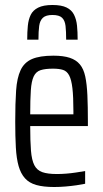

<svg xmlns="http://www.w3.org/2000/svg" viewBox="-20 -741 413 769"><path d="M197 8Q154 8 125.5 0Q97 -8 80 -27Q63 -46 54.5 -76Q46 -106 43.5 -150Q41 -194 41 -254Q41 -328 44.5 -378.5Q48 -429 62.5 -460Q77 -491 108 -504.5Q139 -518 194 -518Q234 -518 259.5 -509.5Q285 -501 300 -483Q315 -465 321.5 -434.5Q328 -404 330 -359.5Q332 -315 332 -256V-236H101Q101 -176 104 -138Q107 -100 117.5 -79.5Q128 -59 149.5 -51.5Q171 -44 208 -44Q225 -44 244.5 -45.5Q264 -47 284 -50Q304 -53 321 -56V-5Q307 -2 286.5 1Q266 4 242.5 6Q219 8 197 8ZM274 -262V-296Q274 -354 270 -388Q266 -422 257 -439Q248 -456 232.5 -461Q217 -466 192 -466Q161 -466 142.5 -460Q124 -454 115 -435Q106 -416 103.5 -379.5Q101 -343 101 -283H293ZM190 -721Q226 -721 246.5 -711Q267 -701 276.5 -682Q286 -663 288.5 -638Q291 -613 291 -582H245Q245 -615 242.5 -637Q240 -659 228.5 -670Q217 -681 190 -681Q164 -681 152 -670Q140 -659 137 -637.5Q134 -616 134 -582H89Q89 -613 91.5 -638Q94 -663 103 -681.5Q112 -700 133 -710.5Q154 -721 190 -721Z"/></svg>

Font: Saira ExtraCondensed
Style: Regular
Weight: 400
Width: 2
Designer: Hector Gatti with collaboration of the Omnibus-Type team
Foundry: Omnibus-Type
Version: Version 1.101